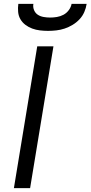

<svg xmlns="http://www.w3.org/2000/svg" viewBox="-20 -975 469 995"><path d="M52 0 173 -735H257L136 0ZM229 -815Q208 -815 187 -817.5Q166 -820 147 -827Q128 -834 112 -846Q96 -858 86 -875Q76 -892 74 -913Q72 -934 75 -955H153Q150 -938 156.5 -922.5Q163 -907 176 -898.5Q189 -890 206 -887Q223 -884 240 -884Q257 -884 275 -887Q293 -890 309 -898.5Q325 -907 336.5 -922.5Q348 -938 351 -955H429Q426 -934 417 -913Q408 -892 392 -875Q376 -858 356 -846Q336 -834 315 -827Q294 -820 272 -817.5Q250 -815 229 -815Z"/></svg>

Font: Iosevka Aile
Style: Italic
Weight: 400
Italic angle: -9°
Designer: Belleve Invis
Foundry: Belleve Invis
Version: Version 28.0.1; ttfautohint (v1.8.4)